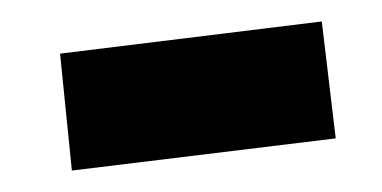

<svg xmlns="http://www.w3.org/2000/svg" viewBox="-20 -369 356 179"><path d="M36 -319 280 -349 293 -240 47 -210Z"/></svg>

Font: Piazzolla Thin Black
Style: Italic
Weight: 900
Italic angle: -11.3°
Version: Version 2.005